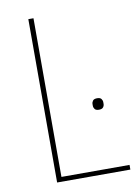

<svg xmlns="http://www.w3.org/2000/svg" viewBox="-81 -753 589 808"><g transform="rotate(-10 214.0 -349.0)"><path d="M97 0V-698H119V-20H410V0ZM324 -271Q311 -271 306 -277.5Q301 -284 301 -292V-299Q301 -307 306 -313.5Q311 -320 324 -320Q337 -320 342 -313.5Q347 -307 347 -299V-292Q347 -284 342 -277.5Q337 -271 324 -271Z"/></g></svg>

Font: IBM Plex Sans Cond Thin
Style: Regular
Weight: 100
Width: 3
Designer: Mike Abbink, Paul van der Laan, Pieter van Rosmalen
Foundry: Bold Monday
Version: Version 1.3